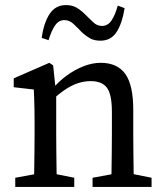

<svg xmlns="http://www.w3.org/2000/svg" viewBox="-20 -735 646 755"><path d="M40 0V-36L149 -56H172L272 -36V0ZM113 0Q114 -23 114.5 -60.5Q115 -98 115.5 -138.5Q116 -179 116 -210V-258Q116 -286 115.5 -306.5Q115 -327 114.5 -345Q114 -363 113 -383L34 -392V-427L174 -488L189 -478L201 -362V-361V-210Q201 -179 201.5 -138.5Q202 -98 202.5 -60.5Q203 -23 204 0ZM344 0V-36L453 -56H476L576 -36V0ZM417 0Q418 -23 418.5 -60Q419 -97 419.5 -137.5Q420 -178 420 -210V-295Q420 -364 400.5 -390Q381 -416 337 -416Q313 -416 290 -409Q267 -402 243 -387Q219 -372 191 -347L178 -385H186Q211 -415 242.5 -438Q274 -461 308.5 -474.5Q343 -488 376 -488Q441 -488 472.5 -444.5Q504 -401 504 -303V-210Q504 -178 504.5 -137.5Q505 -97 505.5 -60Q506 -23 507 0ZM144 -586Q152 -645 175 -680Q198 -715 239 -715Q264 -715 281 -705Q298 -695 312 -681Q330 -664 345.5 -648.5Q361 -633 381 -633Q404 -633 418.5 -654.5Q433 -676 443 -713L470 -703Q461 -645 439 -610Q417 -575 375 -575Q350 -575 333.5 -584.5Q317 -594 302 -608Q286 -625 269.5 -640.5Q253 -656 233 -656Q211 -656 196.5 -635Q182 -614 171 -577Z"/></svg>

Font: Source Serif 4 Variable
Style: Regular
Weight: 400
Designer: Frank Grießhammer
Foundry: Adobe
Version: Version 4.005;hotconv 1.1.0;makeotfexe 2.6.0